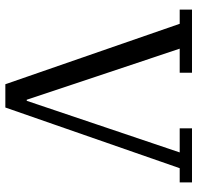

<svg xmlns="http://www.w3.org/2000/svg" viewBox="-30 -708 738 718"><g transform="rotate(-90 339.0 -349.0)"><path d="M16 -46H69L296 -698H383L609 -46H662V0H426V-46H516L413 -354L325 -618H321L232 -354L128 -46H218V0H16Z"/></g></svg>

Font: IBM Plex Serif
Style: Regular
Weight: 400
Designer: Mike Abbink, Paul van der Laan, Pieter van Rosmalen
Foundry: Bold Monday
Version: Version 3.001